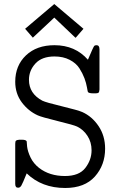

<svg xmlns="http://www.w3.org/2000/svg" viewBox="-20 -917 596 948"><path d="M55.2 -8.8V-207Q55.2 -219.2 59.1 -222.7Q63 -226.1 75.2 -227.1H88.9Q107.9 -227.1 111.8 -219.2L113.8 -193.8Q116.7 -168.9 130.9 -139.4Q145 -109.9 172.9 -87.9Q224.6 -47.9 300.8 -47.9Q370.6 -47.9 401.4 -87.9Q432.1 -127.9 432.1 -174.8Q432.1 -214.8 412.1 -245.8Q392.1 -276.9 360.8 -292Q344.7 -299.8 264.9 -319.3Q185.1 -338.9 167 -347.2Q120.1 -368.2 87.6 -411.6Q55.2 -455.1 55.2 -513.2Q55.2 -593.3 108.2 -643.6Q161.1 -693.8 249 -693.8Q351.1 -693.8 414.1 -622.1Q440.9 -686 445.8 -690.9Q449.7 -693.8 457 -693.8Q471.2 -693.8 471.2 -672.9V-475.1Q470.2 -461.9 466.1 -459Q461.9 -456.1 451.2 -456.1H441.9Q418 -456.1 414.1 -462.9Q413.1 -463.9 409.4 -485.4Q405.8 -506.8 397 -530.5Q388.2 -554.2 372.1 -579.6Q356 -605 324 -621.6Q292 -638.2 249 -638.2Q187 -638.2 155 -603.5Q123 -568.8 123 -522.9Q123 -455.1 189 -419.9Q207 -411.1 286.1 -392.1Q365.2 -373 386.2 -363.8Q435.1 -341.8 467 -293.9Q499 -246.1 499 -183.1Q499 -102.1 448.5 -45.4Q397.9 11.2 301.8 11.2Q186.5 11.2 111.8 -61Q91.8 -11.2 85.4 -0.7Q79.1 9.8 69.8 9.8Q55.2 10.3 55.2 -8.8ZM104 -774.9 248 -897 392.1 -774.9 354 -731H352.1L248 -830.1L142.1 -731Z"/></svg>

Font: CMU Concrete
Style: Roman
Weight: 500
Version: Version 0.7.0